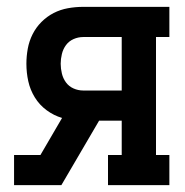

<svg xmlns="http://www.w3.org/2000/svg" viewBox="-20 -540 540 560"><path d="M21 0V-88H98L161 -196Q137 -203 116 -218.5Q95 -234 81.5 -256Q68 -278 62.5 -303Q57 -328 57 -354Q57 -376 61 -398Q65 -420 75 -440Q85 -460 101 -476Q117 -492 136.5 -502Q156 -512 178 -516Q200 -520 223 -520H474V-432H435V-88H474V0H295V-88H335V-188H269L159 0ZM223 -276H335V-432H223Q208 -432 194.5 -426Q181 -420 172.5 -408.5Q164 -397 160.5 -382.5Q157 -368 157 -354Q157 -340 160.5 -325.5Q164 -311 172.5 -299.5Q181 -288 194.5 -282Q208 -276 223 -276Z"/></svg>

Font: Iosevka Curly Slab Semibold
Style: Regular
Weight: 600
Monospace: yes
Designer: Belleve Invis
Foundry: Belleve Invis
Version: Version 22.1.2; ttfautohint (v1.8.4)